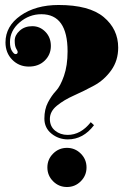

<svg xmlns="http://www.w3.org/2000/svg" viewBox="-20 -740 544 770"><path d="M248.5 10Q216 10 193 -13Q170 -36 170 -68.5Q170 -101 193 -124Q216 -147 248.5 -147Q281 -147 304 -124Q327 -101 327 -68.5Q327 -36 304 -13Q281 10 248.5 10ZM251 -534Q251 -683 146 -683Q97 -683 58.5 -650Q20 -617 20 -571Q20 -548 28 -535.5Q36 -523 42 -523Q51 -523 51 -532Q51 -535 45 -545Q39 -555 39 -577Q39 -599 59 -617Q79 -635 109.5 -635Q140 -635 162 -612.5Q184 -590 184 -555.5Q184 -521 159.5 -497Q135 -473 95.5 -473Q56 -473 29 -500.5Q2 -528 2 -570Q2 -635 62.5 -677.5Q123 -720 215 -720Q338 -720 396 -671.5Q454 -623 454 -549Q454 -497 426 -458Q398 -419 357.5 -397Q317 -375 276.5 -357Q236 -339 208 -316Q180 -293 180 -263Q180 -233 201 -216Q222 -199 251 -199Q304 -199 344 -250L357 -238Q314 -181 252 -181Q215 -181 186.5 -204Q158 -227 158 -264.5Q158 -302 172.5 -329.5Q187 -357 204.5 -375.5Q222 -394 236.5 -435.5Q251 -477 251 -534Z"/></svg>

Font: Elsie Swash Caps Black
Style: Regular
Weight: 900
Designer: Alejandro Inler
Foundry: Alejandro Inler
Version: 1.003